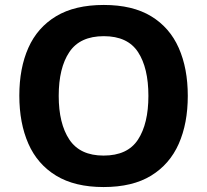

<svg xmlns="http://www.w3.org/2000/svg" viewBox="-20 -745 836 775"><path d="M738 -358Q738 -247 701.5 -164.5Q665 -82 590 -36Q515 10 398 10Q282 10 206.5 -36Q131 -82 94.5 -165Q58 -248 58 -359Q58 -470 94.5 -552Q131 -634 206.5 -679.5Q282 -725 399 -725Q515 -725 590 -679.5Q665 -634 701.5 -551.5Q738 -469 738 -358ZM217 -358Q217 -246 260 -181.5Q303 -117 398 -117Q495 -117 537 -181.5Q579 -246 579 -358Q579 -471 537 -535Q495 -599 399 -599Q303 -599 260 -535Q217 -471 217 -358Z"/></svg>

Font: Noto Sans Vithkuqi
Style: Bold
Weight: 700
Version: Version 1.001; ttfautohint (v1.8.4.7-5d5b)